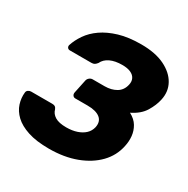

<svg xmlns="http://www.w3.org/2000/svg" viewBox="-163 -856 992 1012"><g transform="rotate(30 333.5 -350.0)"><path d="M265 10Q188 10 136.5 -7Q85 -24 55.5 -52Q26 -80 15 -114.5Q4 -149 8 -184Q9 -193 17 -198.5Q25 -204 34 -204H162Q174 -204 180 -200Q186 -196 190 -186Q196 -162 219.5 -147.5Q243 -133 288 -133Q324 -133 352 -142.5Q380 -152 398 -169Q416 -186 422 -211Q430 -249 405 -269Q380 -289 328 -289H254Q244 -289 238.5 -296.5Q233 -304 235 -315L252 -396Q254 -407 263 -414.5Q272 -422 283 -422H355Q396 -422 425.5 -439.5Q455 -457 463 -494Q468 -515 460 -531.5Q452 -548 432 -557Q412 -566 381 -566Q337 -566 307.5 -552Q278 -538 266 -512Q259 -503 252 -498.5Q245 -494 233 -494H102Q93 -494 88 -500.5Q83 -507 85 -516Q96 -551 120 -586Q144 -621 183.5 -648.5Q223 -676 279.5 -693Q336 -710 413 -710Q499 -710 555.5 -682.5Q612 -655 637 -610Q662 -565 650 -511Q642 -473 618 -433.5Q594 -394 541 -368Q575 -350 591 -323Q607 -296 610 -265Q613 -234 606 -203Q593 -139 547 -91.5Q501 -44 429 -17Q357 10 265 10Z"/></g></svg>

Font: Rubik Light
Style: Bold Italic
Weight: 700
Italic angle: -12°
Version: Version 2.104